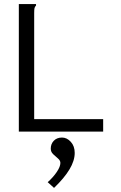

<svg xmlns="http://www.w3.org/2000/svg" viewBox="-20 -643 590 938"><path d="M72 -623H156V-616Q150 -610 148.5 -603Q147 -596 147 -579V-61H484V0H72ZM244 275 213 247Q240 223 257.5 197Q275 171 275 153Q275 141 263 131Q251 121 239.5 110Q228 99 228 83Q228 60 243 44.5Q258 29 283 29Q307 29 326 50Q345 71 345 104Q345 142 319.5 184.5Q294 227 244 275Z"/></svg>

Font: Inconsolata SemiExpanded
Style: Regular
Weight: 400
Width: 6
Monospace: yes
Designer: Raph Levien, Cyreal, Brenton Simpson
Foundry: Raph Levien, Cyreal, Google
Version: Version 3.000; ttfautohint (v1.8.2.53-6de2)